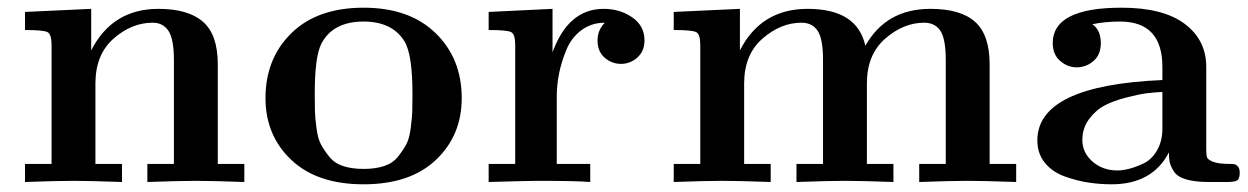

<svg xmlns="http://www.w3.org/2000/svg" viewBox="-20 -473 3243 499"><path d="M45 0V-47H114V-356Q114 -384 103.5 -389.5Q93 -395 45 -395V-442L217 -450V-342Q272 -450 392 -450Q469 -450 507.5 -416.5Q546 -383 546 -306V-47H615V0Q531 -3 489 -3Q447 -3 363 0V-47H432V-317Q432 -371 418 -392.5Q404 -414 377 -414Q322 -414 275 -372.5Q228 -331 228 -256V-47H297V0Q213 -3 171 -3Q129 -3 45 0Z M670 -218Q670 -321 737.5 -387Q805 -453 925 -453Q1044 -453 1112 -387Q1180 -321 1180 -218Q1180 -121 1113 -57.5Q1046 6 925 6Q804 6 737 -57.5Q670 -121 670 -218ZM798 -229Q798 -199 798.5 -183.5Q799 -168 802.5 -140.5Q806 -113 814 -98Q822 -83 835.5 -66Q849 -49 871.5 -41.5Q894 -34 925 -34Q956 -34 978.5 -41.5Q1001 -49 1014.5 -66Q1028 -83 1036 -98Q1044 -113 1047.5 -140.5Q1051 -168 1051.5 -183.5Q1052 -199 1052 -229Q1052 -332 1031 -366Q999 -417 925 -417Q845 -417 815 -359Q798 -325 798 -229Z M1250 0V-47H1319V-356Q1319 -384 1308.5 -389.5Q1298 -395 1250 -395V-442L1416 -450V-337Q1457 -450 1549 -450Q1591 -450 1623 -428Q1655 -406 1655 -368Q1655 -340 1636.5 -323.5Q1618 -307 1594 -307Q1570 -307 1551.5 -323Q1533 -339 1533 -368Q1533 -395 1552 -414Q1517 -414 1491 -394.5Q1465 -375 1452 -343.5Q1439 -312 1433 -282Q1427 -252 1427 -222V-47H1514V0Q1478 -3 1376 -3Q1355 -3 1250 0Z M1731 0V-47H1800V-356Q1800 -384 1789.5 -389.5Q1779 -395 1731 -395V-442L1903 -450V-342Q1958 -450 2079 -450Q2208 -450 2229 -354Q2283 -450 2398 -450Q2477 -450 2514.5 -416Q2552 -382 2552 -306V-47H2621V0Q2537 -3 2495 -3Q2453 -3 2369 0V-47H2438V-317Q2438 -372 2424 -393Q2410 -414 2382 -414Q2328 -414 2280.5 -372.5Q2233 -331 2233 -256V-47H2302V0Q2218 -3 2176 -3Q2134 -3 2050 0V-47H2119V-317Q2119 -372 2105 -393Q2091 -414 2063 -414Q2009 -414 1961.5 -372.5Q1914 -331 1914 -256V-47H1983V0Q1899 -3 1857 -3Q1815 -3 1731 0Z M2676 -108Q2676 -251 3001 -265V-299Q3001 -417 2891 -417Q2852 -417 2819 -410Q2841 -395 2841 -361Q2841 -331 2822 -314.5Q2803 -298 2778 -298Q2755 -298 2735.5 -314.5Q2716 -331 2716 -361Q2716 -453 2895 -453Q3003 -453 3059 -411Q3115 -369 3115 -299V-84Q3115 -70 3117 -64Q3119 -58 3133 -52.5Q3147 -47 3176 -47Q3185 -47 3189 -46Q3193 -45 3197.5 -40Q3202 -35 3202 -24Q3202 -8 3195 -4Q3188 0 3170 0H3122Q3085 0 3062 -7Q3039 -14 3030.5 -28Q3022 -42 3020 -51.5Q3018 -61 3018 -77Q2975 6 2869 6Q2839 6 2809 1.5Q2779 -3 2747 -14.5Q2715 -26 2695.5 -50Q2676 -74 2676 -108ZM2793 -109Q2793 -76 2819.5 -53Q2846 -30 2884 -30Q2897 -30 2913.5 -34Q2930 -38 2951.5 -48Q2973 -58 2987 -82Q3001 -106 3001 -139V-234Q2979 -233 2959.5 -230.5Q2940 -228 2907 -219.5Q2874 -211 2851 -199Q2828 -187 2810.5 -163.5Q2793 -140 2793 -109Z"/></svg>

Font: CMU Serif
Style: Bold
Weight: 700
Version: Version 0.7.0